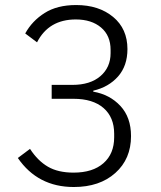

<svg xmlns="http://www.w3.org/2000/svg" viewBox="-20 -730 640 762"><path d="M272.9 12.2Q129.9 12.2 50.8 -103L99.1 -139.2Q129.9 -91.8 170.2 -68.4Q210.4 -44.9 272 -44.9Q348.1 -44.9 390.6 -82.3Q433.1 -119.6 433.1 -185.1V-199.2Q433.1 -264.6 390.9 -301.3Q348.6 -337.9 272 -337.9H185.1V-393.1H267.1Q338.4 -393.1 378.7 -428Q418.9 -462.9 418.9 -519V-532.2Q418.9 -588.9 381.1 -620.8Q343.3 -652.8 280.8 -652.8Q173.3 -652.8 127 -562L80.1 -597.2Q107.4 -647 157.2 -678.5Q207 -710 282.2 -710Q372.1 -710 429 -662.8Q485.8 -615.7 485.8 -535.2Q485.8 -468.8 448.5 -426.5Q411.1 -384.3 350.1 -370.1V-366.2Q415.5 -355 457.8 -309.6Q500 -264.2 500 -189.9Q500 -99.1 437.7 -43.5Q375.5 12.2 272.9 12.2Z"/></svg>

Font: Anuphan Light
Style: Regular
Weight: 300
Designer: Mike Abbink, Paul van der Laan, Pieter van Rosmalen, Mint Tantisuwanna
Foundry: Bold Monday; Cadson Demak
Version: Version 3.002;hotconv 1.0.109;makeotfexe 2.5.65596